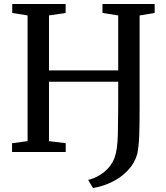

<svg xmlns="http://www.w3.org/2000/svg" viewBox="-20 -763 832 964"><path d="M422.5 140.5Q467 129.5 502 101.5Q537 73.5 554 32.5Q562.5 9.5 566.5 -18.2Q570.5 -46 571.8 -91Q573 -136 573.5 -222.5V-352.5H226V-54.5L310 -44V0H40.5V-44L118.5 -54.5V-685.5L41.5 -698V-743H309.5V-698L226 -685.5V-409.5H573.5V-685.5L494.5 -698V-743H756.5V-698L681 -685.5V-258.5V-230Q681 -132.5 679 -81.2Q677 -30 669.5 9Q657 54.5 623.8 90.5Q590.5 126.5 544.5 149.5Q498.5 172.5 447 181Z"/></svg>

Font: Merriweather 12pt
Style: Regular
Weight: 400
Designer: Eben Sorkin
Foundry: Eben Sorkin
Version: Version 2.100